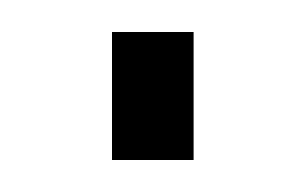

<svg xmlns="http://www.w3.org/2000/svg" viewBox="-20 -365 191 120"><path d="M50 -265V-345H101V-265Z"/></svg>

Font: Turret Road
Style: Regular
Weight: 400
Designer: Noponies
Foundry: Noponies
Version: Version 1.001; ttfautohint (v1.8)